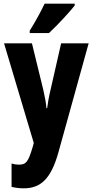

<svg xmlns="http://www.w3.org/2000/svg" viewBox="-20 -786 506 1046"><path d="M387 -756V-766H223C202 -722 176 -673 142 -619V-606H247C295 -651 360 -721 387 -756ZM2 -550 164 -7 158 15C134 95 123 111 83 111C70 111 56 109 43 105V232C64 237 85 240 109 240C203 240 258 187 298 45L463 -550H313L255 -295C245 -253 240 -222 237 -197H233C231 -224 224 -261 216 -296L154 -550Z"/></svg>

Font: Noto Sans Devanagari ExtraCondensed ExtraBold
Style: Regular
Weight: 800
Width: 2
Designer: Jelle Bosma - Monotype Design Team
Foundry: Monotype Imaging Inc.
Version: Version 2.004